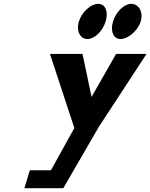

<svg xmlns="http://www.w3.org/2000/svg" viewBox="-20 -984 785 1003"><path d="M493 -964C455.9 -964 407.8 -923 392.2 -872C376.6 -821 399.6 -780 436.8 -780C474 -780 516.4 -821 532 -872C547.6 -923 530.2 -964 493 -964ZM665.8 -964C628.6 -964 586.2 -923 570.6 -872C555 -821 572.4 -780 609.6 -780C646.7 -780 699.4 -821 715 -872C730.6 -923 703 -964 665.8 -964ZM241 -702.1 368.4 -315.4 246 -94.4H135.9L107.3 -0.9H194.2H310.7L495.8 -320.5L745.3 -702.1H586.4L458.3 -477.7L411.1 -702.1Z"/></svg>

Font: Hussar
Style: BdSuprConOblThree
Weight: 700
Foundry: Cannot Into Space Fonts
Version: Version 2.00